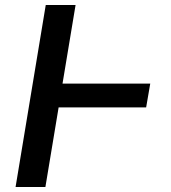

<svg xmlns="http://www.w3.org/2000/svg" viewBox="-20 -748 685 768"><path d="M581 -413.7H230.1L282.3 -728H163L42.3 0H161.6L214.5 -318.5H564.6Z"/></svg>

Font: Magic Ui Pro Medium
Style: Italic
Weight: 500
Italic angle: -9.39999°
Designer: Stefan Endress, Andreas Faust
Version: Version 1.000;FEAKit 1.0